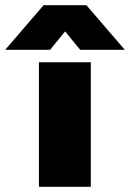

<svg xmlns="http://www.w3.org/2000/svg" viewBox="-110 -720 501 740"><path d="M58 -700H223L371 -528H199L141 -599L83 -528H-90ZM40 -480H240V0H40Z"/></svg>

Font: Prompt ExtraBold
Style: Regular
Weight: 800
Designer: Katatrad Team
Foundry: CadsonDemak
Version: Version 1.001